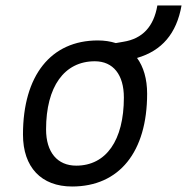

<svg xmlns="http://www.w3.org/2000/svg" viewBox="-20 -676 687 706"><path d="M245.1 9.8C418.5 9.8 521 -117.2 521 -331.5C521 -385.7 507.8 -430.2 483.9 -462.9C575.2 -489.3 629.4 -552.7 647.5 -655.8H558.6C545.4 -578.1 503.9 -533.7 434.1 -522.5L405.8 -517.6C385.7 -523.9 363.8 -527.3 339.8 -527.3C167 -527.3 64.5 -398.4 64.5 -181.2C64.5 -61 131.8 9.8 245.1 9.8ZM260.3 -66.9C190.9 -66.9 149.4 -116.2 149.4 -200.2C149.4 -357.4 216.3 -450.7 328.6 -450.7C396.5 -450.7 435.5 -400.9 435.5 -317.4C435.5 -159.7 370.1 -66.9 260.3 -66.9Z"/></svg>

Font: Cascadia Code PL SemiLight
Style: Italic
Weight: 350
Italic angle: -10°
Monospace: yes
Designer: Aaron Bell
Foundry: Saja Typeworks
Version: Version 2404.023